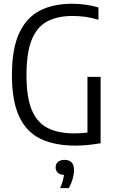

<svg xmlns="http://www.w3.org/2000/svg" viewBox="-20 -769 614 1022"><path d="M380.5 6Q270 6 195 -30.5Q120 -67 81.8 -149.5Q43.5 -232 43.5 -369Q43.5 -508.5 81.8 -591.8Q120 -675 191.2 -712Q262.5 -749 362.5 -749Q437 -749 504 -729.5V-664Q467.5 -675 433.8 -679.5Q400 -684 365.5 -684Q287 -684 232.2 -655.5Q177.5 -627 149.2 -558.2Q121 -489.5 121 -368.5Q121 -251 149.2 -183.5Q177.5 -116 234 -87.5Q290.5 -59 375 -59Q412.5 -59 445.5 -63.5V-360H515.5V-6.5Q477.5 0 444.8 3Q412 6 380.5 6ZM300 232.5Q309.5 211 314 194.2Q318.5 177.5 320.5 162Q299 161 287.5 150Q276 139 276 122Q276 104 288.2 93Q300.5 82 323.5 82Q374 82 374 136Q374 157 366.8 183Q359.5 209 346.5 232.5Z"/></svg>

Font: Encode Sans Condensed
Style: Regular
Weight: 400
Width: 3
Designer: Multiple Designers
Foundry: Impallari Type
Version: Version 3.000; ttfautohint (v1.8.3) -l 8 -r 50 -G 200 -x 14 